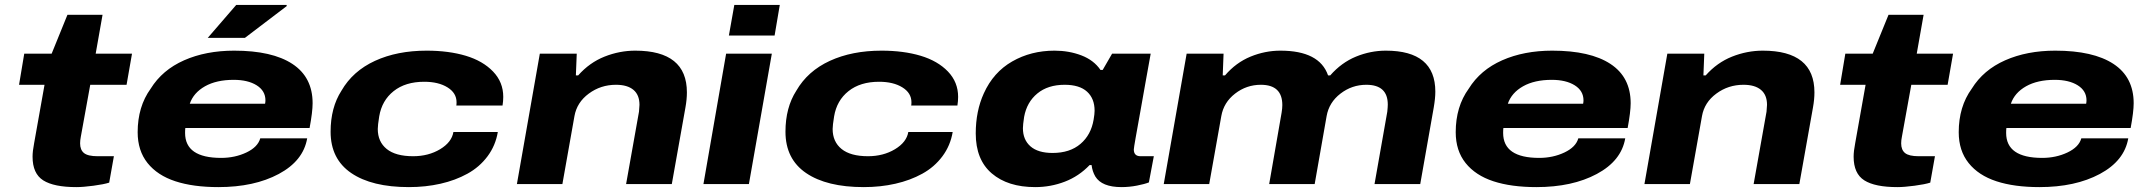

<svg xmlns="http://www.w3.org/2000/svg" viewBox="-20 -745 8690 777"><path d="M289.1 12.2Q198.2 12.2 155 -15.1Q111.8 -42.5 111.8 -110.8Q111.8 -133.3 118.2 -166L160.2 -401.9H57.1L78.1 -527.8H189L252.9 -685.1H395L367.2 -527.8H514.2L492.2 -401.9H345.2L307.1 -191.9Q304.2 -177.2 304.2 -165Q304.2 -138.2 320.1 -125.5Q335.9 -112.8 375 -112.8H440.9L421.9 -5.9Q400.4 1 358.4 6.6Q316.4 12.2 289.1 12.2Z M820.8 -591.8 936 -725.1H1140.1V-720.2L971.2 -591.8ZM863.8 12.2Q761.7 12.2 689.5 -11.5Q617.2 -35.2 577.1 -85.2Q537.1 -135.3 537.1 -210Q537.1 -313.5 589.8 -386.2Q636.7 -461.9 725.1 -501Q813.5 -540 927.7 -540Q1081.5 -540 1163.3 -486.3Q1245.1 -432.6 1245.1 -327.1Q1245.1 -292.5 1232.9 -227.1H730Q729 -220.2 729 -207Q729 -106 875 -106Q930.7 -106 977.1 -127.9Q1023.4 -149.9 1033.2 -185.1H1223.1Q1207.5 -94.2 1108.2 -41Q1008.8 12.2 863.8 12.2ZM748 -325.2H1052.7Q1054.2 -332.5 1054.2 -338.9Q1054.2 -377.4 1018.8 -399.7Q983.4 -421.9 925.8 -421.9Q856 -421.9 809.6 -395.8Q763.2 -369.6 748 -325.2Z M1634.8 12.2Q1484.9 12.2 1401.4 -44.7Q1317.9 -101.6 1317.9 -211.9Q1317.9 -309.6 1361.8 -377.9Q1407.7 -457.5 1497.6 -498.8Q1587.4 -540 1706.5 -540Q1795.9 -540 1865 -519.3Q1934.1 -498.5 1975.3 -455.6Q2016.6 -412.6 2016.6 -353Q2016.6 -335.9 2013.7 -317.9H1826.7Q1827.6 -321.8 1827.6 -331.1Q1827.6 -368.7 1791 -391.4Q1754.4 -414.1 1696.8 -414.1Q1620.6 -414.1 1573 -376.2Q1525.4 -338.4 1514.6 -273.9Q1508.8 -237.8 1508.8 -223.1Q1508.8 -171.4 1544.9 -142.1Q1581.1 -112.8 1651.9 -112.8Q1713.9 -112.8 1761 -141.1Q1808.1 -169.4 1814.9 -210.9H1994.6Q1985.4 -155.8 1952.9 -112.3Q1920.4 -68.8 1871.6 -42Q1822.8 -15.1 1762.7 -1.5Q1702.6 12.2 1634.8 12.2Z M2071.8 0 2164.6 -527.8H2314L2310.5 -439.9H2319.8Q2365.7 -491.7 2426.5 -515.9Q2487.3 -540 2550.8 -540Q2759.8 -540 2759.8 -371.1Q2759.8 -342.8 2753.9 -310.1L2698.7 0H2513.7L2565.9 -293Q2567.9 -312.5 2567.9 -320.8Q2567.9 -360.8 2543.5 -381.3Q2519 -401.9 2472.7 -401.9Q2411.1 -401.9 2362.8 -366.2Q2314.5 -330.6 2304.7 -274.9L2255.9 0Z M2929.7 -601.1 2951.7 -725.1H3135.7L3114.7 -601.1ZM2826.7 0 2918.5 -527.8H3103.5L3010.7 0Z M3475.6 12.2Q3325.7 12.2 3242.2 -44.7Q3158.7 -101.6 3158.7 -211.9Q3158.7 -309.6 3202.6 -377.9Q3248.5 -457.5 3338.4 -498.8Q3428.2 -540 3547.4 -540Q3636.7 -540 3705.8 -519.3Q3774.9 -498.5 3816.2 -455.6Q3857.4 -412.6 3857.4 -353Q3857.4 -335.9 3854.5 -317.9H3667.5Q3668.5 -321.8 3668.5 -331.1Q3668.5 -368.7 3631.8 -391.4Q3595.2 -414.1 3537.6 -414.1Q3461.4 -414.1 3413.8 -376.2Q3366.2 -338.4 3355.5 -273.9Q3349.6 -237.8 3349.6 -223.1Q3349.6 -171.4 3385.7 -142.1Q3421.9 -112.8 3492.7 -112.8Q3554.7 -112.8 3601.8 -141.1Q3648.9 -169.4 3655.8 -210.9H3835.4Q3826.2 -155.8 3793.7 -112.3Q3761.2 -68.8 3712.4 -42Q3663.6 -15.1 3603.5 -1.5Q3543.5 12.2 3475.6 12.2Z M4169.4 12.2Q4058.6 12.2 3993.7 -43.2Q3928.7 -98.6 3928.7 -205.1Q3928.7 -295.4 3961.4 -367.2Q4000 -452.6 4076.2 -496.3Q4152.3 -540 4247.6 -540Q4306.2 -540 4356.4 -520.8Q4406.7 -501.5 4433.6 -461.9H4442.4L4480.5 -527.8H4636.7L4615.7 -411.1Q4607.9 -366.2 4595.5 -297.4Q4583 -228.5 4575.7 -187Q4568.4 -145.5 4568.4 -140.1Q4568.4 -112.8 4595.7 -112.8H4649.4L4629.4 -6.8Q4612.3 0 4581.1 6.1Q4549.8 12.2 4518.6 12.2Q4439 12.2 4412.6 -30.8Q4400.4 -51.8 4397.5 -77.1H4389.6Q4346.2 -31.7 4289.1 -9.8Q4231.9 12.2 4169.4 12.2ZM4239.7 -126Q4309.6 -126 4352.5 -162.6Q4395.5 -199.2 4405.8 -261.2Q4409.7 -284.2 4409.7 -296.9Q4409.7 -346.2 4379.2 -374Q4348.6 -401.9 4288.6 -401.9Q4220.7 -401.9 4178 -366.7Q4135.3 -331.5 4124.5 -272Q4119.6 -239.7 4119.6 -226.1Q4119.6 -179.7 4150.1 -152.8Q4180.7 -126 4239.7 -126Z M4689.5 0 4782.2 -527.8H4931.6L4928.2 -439.9H4937.5Q4981.9 -491.7 5040.8 -515.9Q5099.6 -540 5161.6 -540Q5319.8 -540 5354.5 -439.9H5363.3Q5408.7 -491.7 5467.5 -515.9Q5526.4 -540 5588.4 -540Q5788.6 -540 5788.6 -374Q5788.6 -347.2 5782.2 -310.1L5727.5 0H5542.5L5594.2 -293Q5596.2 -312.5 5596.2 -321.8Q5596.2 -401.9 5509.3 -401.9Q5451.2 -401.9 5404.8 -366.2Q5358.4 -330.6 5348.6 -274.9L5300.3 0H5116.2L5166.5 -289.1Q5169.4 -306.2 5169.4 -319.8Q5169.4 -401.9 5082.5 -401.9Q5024.4 -401.9 4978.3 -366.2Q4932.1 -330.6 4922.4 -274.9L4873.5 0Z M6197.8 12.2Q6095.7 12.2 6023.4 -11.5Q5951.2 -35.2 5911.1 -85.2Q5871.1 -135.3 5871.1 -210Q5871.1 -313.5 5923.8 -386.2Q5970.7 -461.9 6059.1 -501Q6147.5 -540 6261.7 -540Q6415.5 -540 6497.3 -486.3Q6579.1 -432.6 6579.1 -327.1Q6579.1 -292.5 6566.9 -227.1H6064Q6063 -220.2 6063 -207Q6063 -106 6209 -106Q6264.6 -106 6311 -127.9Q6357.4 -149.9 6367.2 -185.1H6557.1Q6541.5 -94.2 6442.1 -41Q6342.8 12.2 6197.8 12.2ZM6082 -325.2H6386.7Q6388.2 -332.5 6388.2 -338.9Q6388.2 -377.4 6352.8 -399.7Q6317.4 -421.9 6259.8 -421.9Q6189.9 -421.9 6143.6 -395.8Q6097.2 -369.6 6082 -325.2Z M6634.8 0 6727.5 -527.8H6877L6873.5 -439.9H6882.8Q6928.7 -491.7 6989.5 -515.9Q7050.3 -540 7113.8 -540Q7322.8 -540 7322.8 -371.1Q7322.8 -342.8 7316.9 -310.1L7261.7 0H7076.7L7128.9 -293Q7130.9 -312.5 7130.9 -320.8Q7130.9 -360.8 7106.4 -381.3Q7082 -401.9 7035.6 -401.9Q6974.1 -401.9 6925.8 -366.2Q6877.4 -330.6 6867.7 -274.9L6818.8 0Z M7658.7 12.2Q7567.9 12.2 7524.7 -15.1Q7481.4 -42.5 7481.4 -110.8Q7481.4 -133.3 7487.8 -166L7529.8 -401.9H7426.8L7447.8 -527.8H7558.6L7622.6 -685.1H7764.6L7736.8 -527.8H7883.8L7861.8 -401.9H7714.8L7676.8 -191.9Q7673.8 -177.2 7673.8 -165Q7673.8 -138.2 7689.7 -125.5Q7705.6 -112.8 7744.6 -112.8H7810.5L7791.5 -5.9Q7770 1 7728 6.6Q7686 12.2 7658.7 12.2Z M8233.4 12.2Q8131.3 12.2 8059.1 -11.5Q7986.8 -35.2 7946.8 -85.2Q7906.7 -135.3 7906.7 -210Q7906.7 -313.5 7959.5 -386.2Q8006.3 -461.9 8094.7 -501Q8183.1 -540 8297.4 -540Q8451.2 -540 8533 -486.3Q8614.7 -432.6 8614.7 -327.1Q8614.7 -292.5 8602.5 -227.1H8099.6Q8098.6 -220.2 8098.6 -207Q8098.6 -106 8244.6 -106Q8300.3 -106 8346.7 -127.9Q8393.1 -149.9 8402.8 -185.1H8592.8Q8577.1 -94.2 8477.8 -41Q8378.4 12.2 8233.4 12.2ZM8117.7 -325.2H8422.4Q8423.8 -332.5 8423.8 -338.9Q8423.8 -377.4 8388.4 -399.7Q8353 -421.9 8295.4 -421.9Q8225.6 -421.9 8179.2 -395.8Q8132.8 -369.6 8117.7 -325.2Z"/></svg>

Font: Archivo Expanded ExtraBold
Style: Italic
Weight: 800
Width: 7
Italic angle: -10°
Designer: Hector Gatti
Foundry: Omnibus-Type
Version: Version 2.001